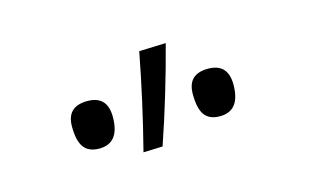

<svg xmlns="http://www.w3.org/2000/svg" viewBox="-42 -891 683 409"><g transform="rotate(-15 300.0 -686.0)"><path d="M234 -580Q261.5 -687.5 281 -790.5L340 -792.5Q326 -739 310.2 -686.5Q294.5 -634 276.5 -581.5ZM145.5 -612Q122.5 -612 111.8 -626.2Q101 -640.5 101 -672.5Q101 -716.5 146.5 -716.5Q190.5 -716.5 190.5 -670Q190.5 -612 145.5 -612ZM411.5 -612Q388.5 -612 378 -626.2Q367.5 -640.5 367.5 -672.5Q367.5 -716.5 412.5 -716.5Q456.5 -716.5 456.5 -670Q456.5 -612 411.5 -612Z"/></g></svg>

Font: Commissioner Flair Light
Style: Regular
Weight: 300
Designer: Kostas Bartsokas
Foundry: Kostas Bartsokas
Version: Version 1.000; ttfautohint (v1.8.3)